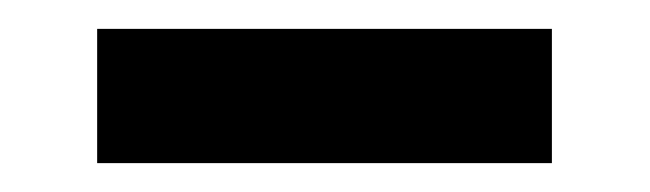

<svg xmlns="http://www.w3.org/2000/svg" viewBox="-20 -668 450 133"><path d="M47.3 -555V-648H362.3V-555Z"/></svg>

Font: Anek Tamil Medium
Style: Regular
Weight: 500
Designer: Aadarsh Rajan (Tamil), Yesha Goshar (Latin)
Foundry: Ek Type
Version: Version 1.003